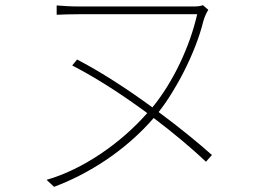

<svg xmlns="http://www.w3.org/2000/svg" viewBox="-20 -696 1040 742"><path d="M785 -658 764 -676C754 -672 744 -671 728 -671H283C251 -671 225 -673 199 -675V-639C225 -640 251 -641 283 -641H742C714 -517 650 -380 569 -281C476 -349 374 -416 278 -466L259 -443C358 -392 458 -326 549 -259C449 -145 303 -42 160 -1L189 26C323 -24 465 -114 574 -240C652 -181 722 -122 776 -71L799 -97C745 -145 673 -204 593 -263C659 -346 736 -492 766 -615C771 -632 778 -647 785 -658Z"/></svg>

Font: Source Han Sans JP ExtraLight
Style: Regular
Weight: 250
Designer: Ryoko NISHIZUKA 西塚涼子 (kana, bopomofo & ideographs); Paul D. Hunt (Latin, Greek & Cyrillic); Sandoll Communications 산돌커뮤니
Foundry: Adobe
Version: Version 2.001;hotconv 1.0.107;makeotfexe 2.5.65593